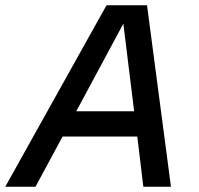

<svg xmlns="http://www.w3.org/2000/svg" viewBox="-78 -710 758 730"><path d="M-58 0 327 -690H481L572 0H467L444 -191H160L57 0ZM212 -287H432L391 -620Z"/></svg>

Font: Radio Canada Big
Style: Italic
Weight: 400
Italic angle: -12°
Designer: Étienne Aubert Bonn
Foundry: Coppers and Brasses
Version: Version 1.001